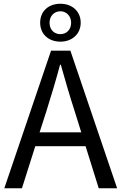

<svg xmlns="http://www.w3.org/2000/svg" viewBox="-20 -1003 647 1023"><path d="M302 -943C332 -943 359 -919 359 -882C359 -843 332 -821 302 -821C270 -821 244 -843 244 -882C244 -919 270 -943 302 -943ZM302 -781C363 -781 410 -821 410 -882C410 -944 363 -983 302 -983C239 -983 194 -944 194 -882C194 -821 239 -781 302 -781ZM191 -298 227 -410C253 -493 277 -572 300 -658H304C328 -573 351 -493 378 -410L413 -298ZM506 0H604L355 -733H252L3 0H97L168 -224H436Z"/></svg>

Font: Noto Sans CJK KR Regular
Style: Regular
Weight: 400
Designer: Ryoko NISHIZUKA (kana & ideographs); Paul D. Hunt (Latin, Greek & Cyrillic); Wenlong ZHANG (bopomofo); Sandoll Communica
Foundry: Adobe Systems Incorporated
Version: Version 1.004;PS 1.004;hotconv 1.0.82;makeotf.lib2.5.63406